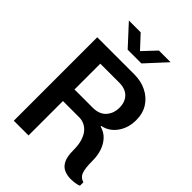

<svg xmlns="http://www.w3.org/2000/svg" viewBox="-254 -997 1116 1116"><g transform="rotate(45 303.5 -439.5)"><path d="M540 6Q512 6 487.5 -4.5Q463 -15 448.5 -43Q434 -71 434 -123Q434 -167 424.5 -197.5Q415 -228 399.5 -246.5Q384 -265 364 -274Q344 -283 323 -283H189V0H68V-686H373Q429 -686 473.5 -663.5Q518 -641 543.5 -601Q569 -561 569 -506Q569 -442 536 -395.5Q503 -349 449 -338V-333Q485 -323 508.5 -298Q532 -273 544 -237.5Q556 -202 556 -162Q556 -95 567 -68Q578 -41 607 -33V-5Q594 1 576.5 3.5Q559 6 540 6ZM189 -378H339Q393 -378 421 -409.5Q449 -441 449 -488Q449 -535 422 -562.5Q395 -590 345 -590H189ZM244 -760 129 -885H226L318 -786H283L376 -885H472L357 -760Z"/></g></svg>

Font: Chivo Mono Medium
Style: Regular
Weight: 500
Monospace: yes
Designer: Hector Gatti
Foundry: Omnibus-Type
Version: Version 1.008